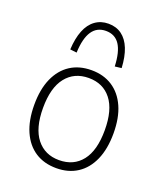

<svg xmlns="http://www.w3.org/2000/svg" viewBox="-137 -826 795 927"><g transform="rotate(20 260.5 -363.0)"><path d="M261 8Q198 8 152.5 -21.5Q107 -51 82 -107.5Q57 -164 57 -244Q57 -324 82 -380Q107 -436 152.5 -465.5Q198 -495 261 -495Q323 -495 368.5 -465.5Q414 -436 439 -380Q464 -324 464 -244Q464 -164 439 -107.5Q414 -51 368.5 -21.5Q323 8 261 8ZM260 -33Q335 -33 377 -86.5Q419 -140 419 -244Q419 -348 377 -401.5Q335 -455 261 -455Q187 -455 144.5 -401.5Q102 -348 102 -244Q102 -140 144.5 -86.5Q187 -33 260 -33ZM163 -550 129 -554Q132 -612 148 -652Q164 -692 193 -713Q222 -734 261 -734Q301 -734 329.5 -713Q358 -692 374 -652Q390 -612 393 -554L359 -550Q356 -624 332 -660.5Q308 -697 261 -697Q215 -697 190.5 -660.5Q166 -624 163 -550Z"/></g></svg>

Font: Nunito Sans 10pt SemiCondensed ExtraLight
Style: Regular
Weight: 250
Width: 4
Designer: Vernon Adams
Foundry: Vernon Adams
Version: Version 3.101;gftools[0.9.27]